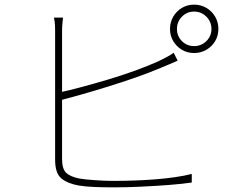

<svg xmlns="http://www.w3.org/2000/svg" viewBox="-20 -810 1040 829"><path d="M744 -685Q744 -654 765.5 -632.5Q787 -611 818 -611Q849 -611 871 -632.5Q893 -654 893 -685Q893 -716 871 -738Q849 -760 818 -760Q787 -760 765.5 -738Q744 -716 744 -685ZM714 -685Q714 -714 728 -738Q742 -762 765.5 -776Q789 -790 818 -790Q847 -790 871 -776Q895 -762 909 -738Q923 -714 923 -685Q923 -656 909 -632.5Q895 -609 871 -595Q847 -581 818 -581Q789 -581 765.5 -595Q742 -609 728 -632.5Q714 -656 714 -685ZM252 -734Q251 -721 249.5 -708.5Q248 -696 248 -676Q248 -665 248 -625Q248 -585 248 -528.5Q248 -472 248 -409Q248 -346 248 -287.5Q248 -229 248 -185.5Q248 -142 248 -124Q248 -80 266 -63.5Q284 -47 323 -39Q348 -35 390 -32Q432 -29 472 -29Q512 -29 557.5 -30.5Q603 -32 648.5 -35.5Q694 -39 735.5 -45Q777 -51 808 -59V-22Q769 -16 710.5 -11.5Q652 -7 589 -4Q526 -1 472 -1Q432 -1 391 -2.5Q350 -4 320 -9Q270 -18 244 -40.5Q218 -63 218 -120Q218 -140 218 -184.5Q218 -229 218 -288.5Q218 -348 218 -410.5Q218 -473 218 -529.5Q218 -586 218 -625.5Q218 -665 218 -676Q218 -689 217.5 -698.5Q217 -708 216 -717Q215 -726 213 -734ZM233 -410Q275 -419 329.5 -433.5Q384 -448 443 -465.5Q502 -483 559 -503.5Q616 -524 663 -545Q682 -554 699.5 -563.5Q717 -573 730 -582L747 -548Q733 -542 713.5 -533.5Q694 -525 674 -517Q625 -496 566 -475.5Q507 -455 446 -436Q385 -417 330 -401.5Q275 -386 233 -375Z"/></svg>

Font: Noto Sans SC Thin Thin
Style: Regular
Weight: 250
Version: Version 2.004-H2;hotconv 1.0.118;makeotfexe 2.5.65603